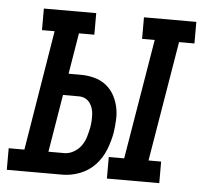

<svg xmlns="http://www.w3.org/2000/svg" viewBox="-91 -575 656 621"><g transform="rotate(5 237.5 -265.0)"><path d="M278 0V-70H328L393 -460H352V-530H522V-460H472L407 -70H448V0ZM-47 0V-70H4L68 -460H27V-530H197V-460H147L125 -327H165Q187 -327 208 -321.5Q229 -316 245 -304Q261 -292 271.5 -274.5Q282 -257 287 -236Q292 -215 291 -193Q290 -171 287 -150Q282 -122 271 -94Q260 -66 239.5 -44Q219 -22 190.5 -11Q162 0 134 0ZM82 -70H134Q149 -70 164 -78.5Q179 -87 188.5 -100.5Q198 -114 202.5 -129.5Q207 -145 210 -160Q212 -171 212.5 -181.5Q213 -192 212.5 -202.5Q212 -213 209 -222.5Q206 -232 200 -240Q194 -248 185 -252.5Q176 -257 165 -257H113Z"/></g></svg>

Font: Iosevka Curly Slab Oblique
Style: Regular
Weight: 400
Italic angle: -9°
Monospace: yes
Designer: Belleve Invis
Foundry: Belleve Invis
Version: Version 11.1.0; ttfautohint (v1.8.3)